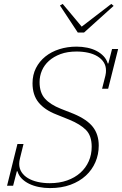

<svg xmlns="http://www.w3.org/2000/svg" viewBox="-20 -948 623 980"><path d="M235 12Q206 12 178.5 6.5Q151 1 128.5 -10Q106 -21 90.5 -37Q75 -53 69 -74H66L47 0H16L69 -213H100L82 -140Q78 -124 78 -112Q78 -88 90 -69.5Q102 -51 123 -38.5Q144 -26 172.5 -19.5Q201 -13 234 -13Q283 -13 322.5 -27Q362 -41 390 -66Q418 -91 433 -125Q448 -159 448 -199Q448 -255 419 -284.5Q390 -314 334 -337L267 -364Q208 -387 177 -425Q146 -463 146 -523Q146 -566 163.5 -600.5Q181 -635 211.5 -659.5Q242 -684 283 -697Q324 -710 371 -710Q399 -710 425.5 -704.5Q452 -699 473 -688Q494 -677 509 -661Q524 -645 530 -624H533L552 -698H583L532 -495H501L518 -562Q520 -571 520.5 -576.5Q521 -582 521 -588Q521 -612 509.5 -630Q498 -648 477.5 -660.5Q457 -673 429.5 -679Q402 -685 371 -685Q324 -685 289 -672Q254 -659 230 -637.5Q206 -616 194 -588Q182 -560 182 -529Q182 -475 209.5 -444.5Q237 -414 290 -393L356 -367Q425 -338 454.5 -299.5Q484 -261 484 -205Q484 -160 467 -120.5Q450 -81 418 -51.5Q386 -22 340 -5Q294 12 235 12ZM286 -920 300 -928 397 -812 548 -928 560 -918 409 -782H377Z"/></svg>

Font: IBM Plex Serif ExtraLight
Style: Italic
Weight: 200
Italic angle: -14°
Designer: Mike Abbink, Paul van der Laan, Pieter van Rosmalen
Foundry: Bold Monday
Version: Version 2.5